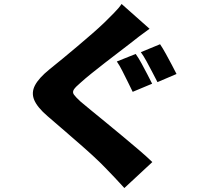

<svg xmlns="http://www.w3.org/2000/svg" viewBox="-20 -856 1040 968"><path d="M664 -584Q678 -565 693.5 -536.5Q709 -508 723.5 -480Q738 -452 747 -434L649 -393Q639 -414 625 -442Q611 -470 597 -498Q583 -526 569 -546ZM787 -633Q800 -614 816 -585Q832 -556 846.5 -528.5Q861 -501 870 -483L774 -442Q763 -463 748.5 -491Q734 -519 719 -546.5Q704 -574 690 -593ZM734 -711Q706 -691 681 -672Q656 -653 635 -636Q612 -618 579 -593Q546 -568 510 -540Q474 -512 441 -485.5Q408 -459 385 -438Q360 -417 352 -404Q344 -391 353 -378.5Q362 -366 386 -344Q406 -327 439 -300Q472 -273 513 -239.5Q554 -206 596.5 -170.5Q639 -135 678.5 -101.5Q718 -68 748 -39L607 92Q583 65 558 39Q533 13 509 -12Q488 -34 453.5 -66Q419 -98 377.5 -134Q336 -170 294.5 -206Q253 -242 219 -271Q168 -315 152.5 -352Q137 -389 156.5 -426Q176 -463 229 -506Q259 -530 296 -560.5Q333 -591 371.5 -623.5Q410 -656 445 -686.5Q480 -717 505 -741Q530 -766 555 -791Q580 -816 593 -836Z"/></svg>

Font: Noto Sans SC Thin Black
Style: Regular
Weight: 900
Version: Version 2.004-H2;hotconv 1.0.118;makeotfexe 2.5.65603